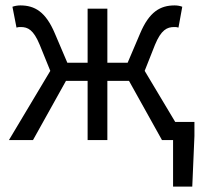

<svg xmlns="http://www.w3.org/2000/svg" viewBox="-20 -518 758 710"><path d="M620 172H691L699 -15V-67H628L515 -256L553 -352C576 -408 598 -418 624 -418C631 -418 634 -418 640 -416L654 -493C647 -496 636 -498 626 -498C573 -498 532 -475 498 -394L452 -286H377V-486H304V-286H229L183 -394C149 -475 108 -498 55 -498C45 -498 34 -496 26 -493L41 -416C47 -418 50 -418 57 -418C83 -418 104 -408 127 -352L166 -256L13 0H102L224 -219H304V0H377V-219H457L579 0H620Z"/></svg>

Font: Giro Sans Regular
Style: Regular
Weight: 400
Designer: Paul D. Hunt
Foundry: Adobe Systems Incorporated
Version: Version 1.000;PS 1.0;hotconv 1.0.88;makeotf.lib2.5.647800